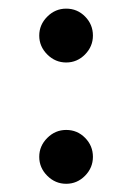

<svg xmlns="http://www.w3.org/2000/svg" viewBox="-20 -437 314 456"><path d="M137.2 -416.5Q163.6 -416.5 182.1 -397.7Q200.7 -378.9 200.7 -352.5Q200.7 -326.7 181.9 -307.6Q163.1 -288.6 137.2 -288.6Q111.3 -288.6 92.3 -307.6Q73.2 -326.7 73.2 -352.5Q73.2 -378.4 92.3 -397.5Q111.3 -416.5 137.2 -416.5ZM137.2 -128.4Q163.6 -128.4 182.1 -109.6Q200.7 -90.8 200.7 -64.5Q200.7 -38.6 181.9 -19.5Q163.1 -0.5 137.2 -0.5Q111.3 -0.5 92.3 -19.5Q73.2 -38.6 73.2 -64.5Q73.2 -90.3 92.3 -109.4Q111.3 -128.4 137.2 -128.4Z"/></svg>

Font: Sahel FD
Style: FD
Weight: 400
Foundry: Saber Rastikerdar (saber.rastikerdar@gmail.com)
Version: Version 3.3.1